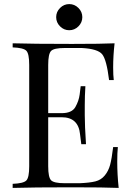

<svg xmlns="http://www.w3.org/2000/svg" viewBox="-20 -920 649 940"><path d="M554 -128Q554 -66 561 0Q494 -3 332 -3Q140 -3 42 0V-20Q95 -22 109 -36.5Q123 -51 123 -106V-602Q123 -657 109 -671.5Q95 -686 42 -688V-708Q139 -705 332 -705Q480 -705 541 -708Q534 -648 534 -590Q534 -550 537 -528H514Q502 -627 480.5 -654Q459 -681 380 -685H297Q244 -685 230 -670.5Q216 -656 216 -602V-366H282Q332 -366 349 -396Q366 -426 370 -457L375 -498H398Q395 -449 395 -404V-356Q395 -306 401 -214H378L372 -262Q364 -346 282 -346H216V-106Q216 -52 230 -37.5Q244 -23 297 -23H370Q419 -25 447 -32Q475 -39 493 -61Q511 -83 519 -112.5Q527 -142 534 -200H557Q554 -173 554 -128ZM364 -881Q383 -862 383 -836Q383 -810 364 -791Q345 -772 319 -772Q293 -772 274 -791Q255 -810 255 -836Q255 -862 274 -881Q293 -900 319 -900Q345 -900 364 -881Z"/></svg>

Font: Playfair Display
Style: Regular
Weight: 400
Designer: Claus Eggers S?rensen
Foundry: Claus Eggers S?rensen
Version: Version 1.003